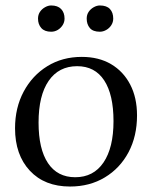

<svg xmlns="http://www.w3.org/2000/svg" viewBox="-20 -670 557 702"><path d="M236 12Q143 12 89 -46Q35 -104 35 -201Q35 -276 66.5 -335Q98 -394 153 -428Q208 -462 279 -462Q341 -462 386 -435.5Q431 -409 456 -361Q481 -313 481 -248Q481 -172 450 -113.5Q419 -55 363.5 -21.5Q308 12 236 12ZM255 -22Q322 -22 358.5 -76Q395 -130 395 -227Q395 -324 361 -376Q327 -428 262 -428Q195 -428 158 -374.5Q121 -321 121 -222Q121 -125 155.5 -73.5Q190 -22 255 -22ZM345 -554Q320 -554 308.5 -567.5Q297 -581 297 -602Q297 -616 304 -626.5Q311 -637 322.5 -643.5Q334 -650 345 -650Q370 -650 382 -637Q394 -624 394 -602Q394 -589 387 -578Q380 -567 368.5 -560.5Q357 -554 345 -554ZM167 -554Q143 -554 131 -567.5Q119 -581 119 -602Q119 -616 126 -626.5Q133 -637 144.5 -643.5Q156 -650 167 -650Q191 -650 203.5 -637Q216 -624 216 -602Q216 -589 209 -578Q202 -567 191 -560.5Q180 -554 167 -554Z"/></svg>

Font: Petrona
Style: Regular
Weight: 400
Designer: Ringo R. Seeber
Foundry: Ringo R. Seeber
Version: Version 2.001; ttfautohint (v1.8.3)